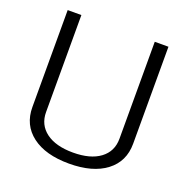

<svg xmlns="http://www.w3.org/2000/svg" viewBox="-127 -819 924 949"><g transform="rotate(20 335.0 -344.5)"><path d="M70 -190V-700H142V-190Q142 -123 193 -85Q244 -47 335 -47Q426 -47 477 -85Q528 -123 528 -190V-700H600V-190Q600 -96 529.5 -42.5Q459 11 335 11Q211 11 140.5 -42.5Q70 -96 70 -190Z"/></g></svg>

Font: KoHo
Style: Regular
Weight: 400
Version: Version 1.000; ttfautohint (v1.6)